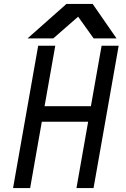

<svg xmlns="http://www.w3.org/2000/svg" viewBox="-20 -958 640 978"><path d="M174.5 -725H261.5L207 -417H443L497.5 -725H584.5L456.5 0H369.5L429 -338H193L133.5 0H46.5ZM318.5 -938H452L573.5 -762.5H457L378 -873L251.5 -762.5H120.5Z"/></svg>

Font: JuliaMono
Style: Italic
Weight: 400
Italic angle: -9°
Monospace: yes
Designer: cormullion
Foundry: corm
Version: Version 0.057; ttfautohint (v1.8.4)